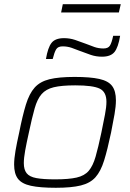

<svg xmlns="http://www.w3.org/2000/svg" viewBox="-20 -883 619 911"><path d="M245 8Q170 8 126.5 -1.5Q83 -11 65 -35Q47 -59 47 -102Q47 -130 53.5 -167.5Q60 -205 71 -254Q87 -335 103 -387Q119 -439 144.5 -467.5Q170 -496 214.5 -507Q259 -518 334 -518Q408 -518 451 -508.5Q494 -499 512 -475Q530 -451 530 -407Q530 -379 523.5 -341.5Q517 -304 507 -254Q490 -173 474 -121.5Q458 -70 433 -42Q408 -14 363.5 -3Q319 8 245 8ZM242 -32Q306 -32 343.5 -40.5Q381 -49 401 -72.5Q421 -96 433.5 -139.5Q446 -183 461 -254Q471 -303 478 -339Q485 -375 485 -400Q485 -447 453 -462.5Q421 -478 337 -478Q272 -478 235 -469Q198 -460 177.5 -436.5Q157 -413 144.5 -369Q132 -325 117 -254Q106 -205 99.5 -169Q93 -133 93 -109Q93 -78 106.5 -61Q120 -44 152.5 -38Q185 -32 242 -32ZM198 -603Q207 -657 224.5 -679.5Q242 -702 284 -702Q311 -702 336.5 -693.5Q362 -685 388 -675Q408 -667 428 -660Q448 -653 471 -653Q493 -653 501.5 -666.5Q510 -680 517 -713H550Q541 -658 523 -636Q505 -614 464 -614Q436 -614 411 -622.5Q386 -631 360 -641Q340 -649 320 -656Q300 -663 277 -663Q255 -663 246.5 -649Q238 -635 230 -603ZM270 -824 278 -863H553L544 -824Z"/></svg>

Font: Saira ExtraLight
Style: Italic
Weight: 200
Italic angle: -12°
Designer: Hector Gatti with collaboration of the Omnibus-Type team
Foundry: Omnibus-Type
Version: Version 1.100; ttfautohint (v1.8.3)